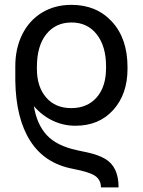

<svg xmlns="http://www.w3.org/2000/svg" viewBox="-20 -558 602 808"><path d="M297.4 -28.8Q246.6 -28.8 201.7 -50.3Q156.7 -71.8 122.6 -111.3Q134.8 -35.2 176.5 10.3Q218.3 55.7 304.2 74.2L350.1 84Q394 93.8 422.4 110.4Q450.7 127 464.8 156.7Q479 186.5 479 230.5H404.8Q404.8 200.7 382.3 183.6Q359.9 166.5 286.1 152.3Q168 129.9 107.4 35.2Q46.9 -59.6 44.4 -217.8V-279.3Q44.4 -354.5 73.7 -413.3Q103 -472.2 156.7 -504.9Q210.4 -537.6 280.8 -537.6Q386.2 -537.6 451.4 -466.6Q516.6 -395.5 516.6 -275.4V-268.1Q516.6 -162.1 456.8 -95.5Q397 -28.8 297.4 -28.8ZM279.8 -103Q347.2 -103 386.7 -147.9Q426.3 -192.9 426.3 -271.5V-279.3Q426.3 -363.3 387.2 -413.3Q348.1 -463.4 280.8 -463.4Q214.4 -463.4 174.8 -414.1Q135.3 -364.7 135.3 -276.4V-268.1Q135.3 -192.9 174.1 -147.9Q212.9 -103 279.8 -103Z"/></svg>

Font: Roboto
Style: Regular
Weight: 400
Designer: Google
Version: Version 2.001047; 2015